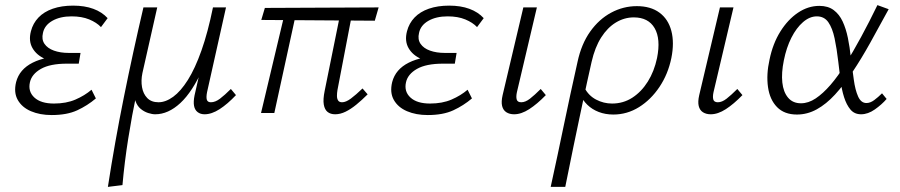

<svg xmlns="http://www.w3.org/2000/svg" viewBox="-20 -442 3520 751"><path d="M182 8Q136 8 101 -7Q66 -22 49.5 -51Q33 -80 43 -121Q56 -171 108 -197Q160 -223 242 -223L239 -196Q192 -196 157.5 -211Q123 -226 107 -254Q91 -282 101 -320Q109 -351 130.5 -373.5Q152 -396 186.5 -408Q221 -420 266 -420Q311 -420 345 -407.5Q379 -395 401 -371L375 -336Q358 -354 329 -366Q300 -378 260 -378Q215 -378 184.5 -360.5Q154 -343 148 -313Q142 -288 154 -270.5Q166 -253 191 -244Q216 -235 249 -235H295L288 -193H242Q176 -193 140 -172.5Q104 -152 97 -120Q89 -84 114.5 -60.5Q140 -37 191 -37Q239 -37 275 -52.5Q311 -68 338 -91L355 -57Q322 -29 282 -10.5Q242 8 182 8Z M402 289Q429 114 464.5 -62Q500 -238 541 -413H595L537 -156Q531 -127 535.5 -101Q540 -75 556 -58.5Q572 -42 600 -42Q628 -42 657.5 -63.5Q687 -85 715 -129.5Q743 -174 768 -244.5Q793 -315 813 -413H846Q815 -267 774 -175Q733 -83 685.5 -39Q638 5 587 5Q575 5 559.5 0Q544 -5 530.5 -16Q517 -27 510 -46.5Q503 -66 506 -95L514 -76Q496 9 481.5 100.5Q467 192 459 282ZM780 5Q764 5 753 -3.5Q742 -12 739 -28Q736 -44 741 -69L819 -413H864L790 -82Q786 -62 789 -52Q792 -42 805 -42Q822 -42 840.5 -56Q859 -70 883 -94L903 -70Q870 -35 839 -15Q808 5 780 5Z M1291 5Q1273 5 1261.5 -4Q1250 -13 1246.5 -33Q1243 -53 1250 -87L1315 -408H1361L1300 -90Q1298 -78 1298 -67Q1298 -56 1302.5 -49Q1307 -42 1318 -42Q1333 -42 1352.5 -56.5Q1372 -71 1398 -96L1418 -73Q1395 -50 1373.5 -32.5Q1352 -15 1331.5 -5Q1311 5 1291 5ZM1001 0 1098 -408H1142L1053 0ZM1446 -361 1002 -364 1016 -411 1461 -413Z M1653 8Q1607 8 1572 -7Q1537 -22 1520.5 -51Q1504 -80 1514 -121Q1527 -171 1579 -197Q1631 -223 1713 -223L1710 -196Q1663 -196 1628.5 -211Q1594 -226 1578 -254Q1562 -282 1572 -320Q1580 -351 1601.5 -373.5Q1623 -396 1657.5 -408Q1692 -420 1737 -420Q1782 -420 1816 -407.5Q1850 -395 1872 -371L1846 -336Q1829 -354 1800 -366Q1771 -378 1731 -378Q1686 -378 1655.5 -360.5Q1625 -343 1619 -313Q1613 -288 1625 -270.5Q1637 -253 1662 -244Q1687 -235 1720 -235H1766L1759 -193H1713Q1647 -193 1611 -172.5Q1575 -152 1568 -120Q1560 -84 1585.5 -60.5Q1611 -37 1662 -37Q1710 -37 1746 -52.5Q1782 -68 1809 -91L1826 -57Q1793 -29 1753 -10.5Q1713 8 1653 8Z M1991 5Q1973 5 1960.5 -3Q1948 -11 1944 -27.5Q1940 -44 1946 -70L2027 -413H2080L2002 -82Q1998 -64 2001 -53Q2004 -42 2019 -42Q2035 -42 2053 -56Q2071 -70 2095 -94L2115 -70Q2081 -35 2050 -15Q2019 5 1991 5Z M2134 289Q2148 226 2160.5 166.5Q2173 107 2185.5 47.5Q2198 -12 2211 -73Q2224 -134 2239 -200Q2254 -270 2288.5 -318.5Q2323 -367 2370.5 -392.5Q2418 -418 2471 -418Q2525 -418 2559.5 -392.5Q2594 -367 2606 -321Q2618 -275 2606 -215Q2593 -152 2559.5 -102Q2526 -52 2479.5 -23Q2433 6 2379 6Q2348 6 2322 -4Q2296 -14 2277.5 -32Q2259 -50 2249 -73L2266 -99Q2282 -68 2311.5 -52.5Q2341 -37 2374 -37Q2418 -37 2453.5 -60Q2489 -83 2514 -123Q2539 -163 2550 -215Q2565 -290 2540.5 -332Q2516 -374 2459 -374Q2422 -374 2389 -354Q2356 -334 2331.5 -295.5Q2307 -257 2294 -200Q2284 -155 2276.5 -121.5Q2269 -88 2262 -54Q2255 -20 2245.5 24Q2236 68 2223 131.5Q2210 195 2191 289Z M2760 5Q2742 5 2729.5 -3Q2717 -11 2713 -27.5Q2709 -44 2715 -70L2796 -413H2849L2771 -82Q2767 -64 2770 -53Q2773 -42 2788 -42Q2804 -42 2822 -56Q2840 -70 2864 -94L2884 -70Q2850 -35 2819 -15Q2788 5 2760 5Z M3097 6Q3048 6 3019.5 -23Q2991 -52 2984 -101.5Q2977 -151 2990 -209Q3003 -272 3032.5 -319Q3062 -366 3101.5 -392.5Q3141 -419 3185 -419Q3219 -419 3241 -402.5Q3263 -386 3276 -358Q3289 -330 3296.5 -293.5Q3304 -257 3308 -217Q3314 -172 3319.5 -131Q3325 -90 3336.5 -64.5Q3348 -39 3369 -39Q3384 -39 3399.5 -50.5Q3415 -62 3430 -77L3448 -55Q3429 -33 3402 -14Q3375 5 3348 5Q3322 5 3306.5 -13.5Q3291 -32 3281.5 -62Q3272 -92 3267.5 -128.5Q3263 -165 3259 -200Q3253 -252 3244.5 -292Q3236 -332 3220 -355Q3204 -378 3175 -378Q3147 -378 3121 -355.5Q3095 -333 3075.5 -294.5Q3056 -256 3046 -206Q3036 -157 3040 -119.5Q3044 -82 3062.5 -60Q3081 -38 3113 -38Q3142 -38 3170.5 -57Q3199 -76 3228.5 -110Q3258 -144 3287.5 -192Q3317 -240 3348.5 -298Q3380 -356 3412 -422L3456 -406Q3418 -336 3383.5 -274Q3349 -212 3314.5 -160.5Q3280 -109 3246 -72Q3212 -35 3175 -14.5Q3138 6 3097 6Z"/></svg>

Font: Ysabeau Office Light
Style: Italic
Weight: 300
Italic angle: -12°
Designer: Christian Thalmann (Catharsis Fonts)
Version: Version 2.001;gftools[0.9.30]; featfreeze: tnum,lnum,ss02